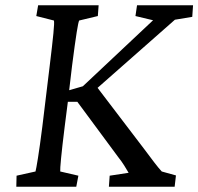

<svg xmlns="http://www.w3.org/2000/svg" viewBox="-20 -710 754 730"><path d="M394 0H644L649 -43L595 -58C579 -75 557 -105 527 -145L351 -376L645 -635L711 -646L714 -690H501L495 -649L562 -633L295 -382L243 -367L254 -460C269 -577 277 -625 281 -632L352 -649L355 -690H125L118 -649L185 -632C188 -623 182 -567 169 -460L141 -229C128 -125 118 -69 115 -58L43 -42L42 0H270L278 -42L209 -58C208 -69 213 -125 226 -229L238 -323H274L430 -112C447 -91 459 -70 469 -53L397 -42Z"/></svg>

Font: TPK Tissa Web
Style: Italic
Weight: 400
Italic angle: -7°
Designer: Jacques Le Bailly, Suppakit Chalermlarp | Katatrad Co.,Ltd.
Foundry: Jacques Le Bailly, Cadson Demak Co.,Ltd.
Version: Version 5.000;Glyphs 3.1.2 (3151)